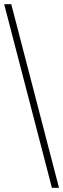

<svg xmlns="http://www.w3.org/2000/svg" viewBox="-20 -780 303 921"><path d="M229 121 0 -760H34L263 121Z"/></svg>

Font: Noto Serif Armenian SemiCondensed ExtraLight
Style: Regular
Weight: 200
Width: 4
Designer: Monotype Design Team
Foundry: Monotype Imaging Inc.
Version: Version 2.008; ttfautohint (v1.8.4.7-5d5b)